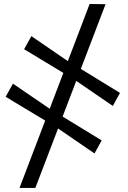

<svg xmlns="http://www.w3.org/2000/svg" viewBox="-20 -785 645 964"><path d="M78 158.5 430 -765 510 -764 157.5 158.5ZM454.5 -14.5 257.5 -149.5 214.5 -175 8.5 -299 45 -365 239 -232.5 280 -208.5 490.5 -80ZM546.5 -253 349.5 -388 307 -413.5 101 -538 137.5 -603.5 331 -471 372 -447.5 582.5 -318.5Z"/></svg>

Font: Merriweather 60pt SemiBold
Style: Italic
Weight: 600
Italic angle: -7.8°
Version: Version 2.101